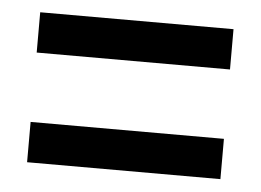

<svg xmlns="http://www.w3.org/2000/svg" viewBox="-34 -539 510 375"><g transform="rotate(5 221.5 -352.0)"><path d="M31 -420V-499H410V-420ZM31 -205V-284H410V-205Z"/></g></svg>

Font: Noto Sans Lao UI ExtCond Med
Style: Regular
Weight: 500
Width: 2
Designer: Monotype Design Team
Foundry: Monotype Imaging Inc.
Version: Version 2.000; ttfautohint (v1.8.4.7-5d5b)